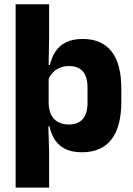

<svg xmlns="http://www.w3.org/2000/svg" viewBox="-20 -680 606 872"><path d="M351.5 11.5Q307.5 11.5 277.5 -3Q247.5 -17.5 229.8 -44.2Q212 -71 204.5 -106.5H165L201 -209.5Q202 -179 212.8 -158Q223.5 -137 243.8 -125.8Q264 -114.5 292 -114.5Q334 -114.5 355.8 -139.2Q377.5 -164 377.5 -213V-282.5Q377.5 -331.5 356.2 -355.8Q335 -380 293 -380Q269.5 -380 250.2 -371.5Q231 -363 217.8 -348.2Q204.5 -333.5 198.5 -314.5L165.5 -385H206.5Q214 -418 231 -444.8Q248 -471.5 278.5 -487.2Q309 -503 356.5 -503Q441.5 -503 486.2 -446.8Q531 -390.5 531 -278V-218Q531 -104.5 486 -46.5Q441 11.5 351.5 11.5ZM51 172V-660.5H203V-508L200.5 -365.5L201 -341V-153L199 -126.5L203 5V172Z"/></svg>

Font: Anek Tamil Medium
Style: Bold
Weight: 700
Version: Version 1.003